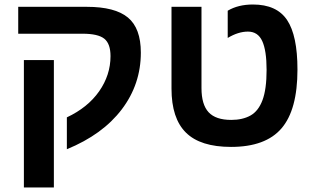

<svg xmlns="http://www.w3.org/2000/svg" viewBox="-20 -636 1382 844"><path d="M599.1 -404.8Q599.1 -265.6 515.1 -155Q431.2 -44.4 273.9 20V-120.1Q365.7 -163.1 415.8 -234.6Q465.8 -306.2 465.8 -389.2Q465.8 -443.8 438.5 -465.8Q411.1 -487.8 342.8 -487.8H60.1V-606H361.8Q485.8 -606 542.5 -558.8Q599.1 -511.7 599.1 -404.8ZM216.8 -372.1V188H85V-372.1Z M995.6 9.8Q860.8 9.8 797.4 -53Q733.9 -115.7 733.9 -246.1V-606H865.7V-249Q865.7 -176.3 897 -142.6Q928.2 -108.9 996.6 -108.9Q1046.4 -108.9 1081.1 -128.2Q1115.7 -147.5 1133.8 -195.6Q1151.9 -243.7 1151.9 -329.1Q1151.9 -413.6 1132.8 -455.3Q1113.8 -497.1 1069.8 -497.1Q1027.3 -497.1 981 -469.2V-588.9Q1026.9 -616.2 1091.8 -616.2Q1196.3 -616.2 1241.9 -548.1Q1287.6 -480 1287.6 -330.1Q1287.6 -153.3 1217.5 -71.8Q1147.5 9.8 995.6 9.8Z"/></svg>

Font: Arimo
Style: Bold
Weight: 700
Designer: Steve Matteson
Foundry: Monotype Imaging Inc.
Version: Version 1.33